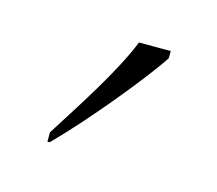

<svg xmlns="http://www.w3.org/2000/svg" viewBox="-42 -815 291 257"><g transform="rotate(15 104.0 -686.0)"><path d="M40 -619V-606H43C83 -646 145 -721 168 -756V-766H124C106 -721 69 -665 40 -619Z"/></g></svg>

Font: Noto Serif Myanmar SemiCondensed Thin
Style: Regular
Weight: 100
Width: 4
Designer: Ben Mitchell and the Monotype Design Team
Foundry: Monotype Imaging Inc.
Version: Version 2.106